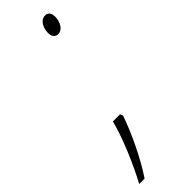

<svg xmlns="http://www.w3.org/2000/svg" viewBox="-274 -542 681 681"><g transform="rotate(-45 66.0 -201.5)"><path d="M127 -451C151 -451 163 -480 163 -502C163 -521 155 -531 141 -531C116 -531 104 -503 104 -479C104 -461 113 -451 127 -451ZM-46 128H-19C21 69 64 -22 85 -84L81 -95H45C28 -28 -12 65 -46 128Z"/></g></svg>

Font: Noto Sans ExtraCondensed ExtraLight
Style: Italic
Weight: 200
Width: 2
Italic angle: -12°
Designer: Monotype Design Team
Foundry: Monotype Imaging Inc.
Version: Version 2.013